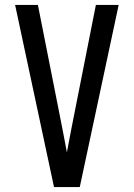

<svg xmlns="http://www.w3.org/2000/svg" viewBox="-20 -755 540 775"><path d="M198 0 41 -735H133L230 -245Q235 -219 240 -193Q245 -167 250 -140Q255 -167 260 -193Q265 -219 270 -245L367 -735H459L302 0Z"/></svg>

Font: Iosevka Medium
Style: Regular
Weight: 500
Monospace: yes
Designer: Belleve Invis
Foundry: Belleve Invis
Version: Version 32.5.0; ttfautohint (v1.8.4)